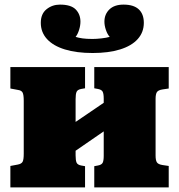

<svg xmlns="http://www.w3.org/2000/svg" viewBox="-20 -813 777 833"><path d="M25 0V-93L57 -99Q73 -102 78 -111Q83 -120 83 -146V-376Q83 -402 78 -411.5Q73 -421 57 -423L25 -429V-522H349V-430L332 -427Q316 -424 312 -414Q308 -404 308 -383V-284L430 -367V-385Q430 -406 425.5 -415Q421 -424 405 -427L389 -430V-522H712V-429L685 -425Q666 -422 660.5 -413Q655 -404 655 -384V-138Q655 -118 660.5 -109Q666 -100 685 -97L712 -93V0H389V-92L405 -95Q421 -98 425.5 -107Q430 -116 430 -137V-243L308 -159V-139Q308 -118 312 -108Q316 -98 332 -95L349 -92V0ZM382 -583Q312 -583 261.5 -598.5Q211 -614 184 -643.5Q157 -673 157 -714Q157 -753 182 -773Q207 -793 240 -793Q288 -793 308.5 -772Q329 -751 329 -719Q329 -702 323 -683Q317 -664 308 -653Q320 -649 337.5 -646.5Q355 -644 381 -644Q399 -644 420.5 -646.5Q442 -649 456 -653Q446 -664 439.5 -683Q433 -702 433 -719Q433 -751 454.5 -772Q476 -793 516 -793Q560 -793 582 -772.5Q604 -752 604 -714Q604 -673 577.5 -643.5Q551 -614 501 -598.5Q451 -583 382 -583Z"/></svg>

Font: Literata Black
Style: Regular
Weight: 900
Designer: Latin by Veronika Burian and Jose Scaglione. Greek by Irene Vlachou. Cyrillic by Vera Evstafieva.
Foundry: TypeTogether
Version: Version 3.103;gftools[0.9.29]